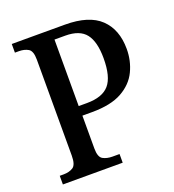

<svg xmlns="http://www.w3.org/2000/svg" viewBox="-131 -816 831 917"><g transform="rotate(-20 285.0 -357.0)"><path d="M32 0V-44H52Q80 -44 99.5 -56Q119 -68 119 -115V-603Q119 -647 99.5 -658.5Q80 -670 52 -670H32V-714H302Q424 -714 482 -658.5Q540 -603 540 -504Q540 -444 515 -392Q490 -340 433.5 -308.5Q377 -277 281 -277H232V-110Q232 -66 252 -55Q272 -44 300 -44H336V0ZM273 -326Q352 -326 386.5 -366Q421 -406 421 -500Q421 -584 390 -624Q359 -664 286 -664H231V-326Z"/></g></svg>

Font: Noto Serif Tamil SemiCondensed Medium
Style: Italic
Weight: 500
Width: 4
Italic angle: -12°
Designer: Indian Type Foundry, Tom Grace, and the Monotype Design Team
Foundry: Monotype Imaging Inc.
Version: Version 2.003; ttfautohint (v1.8.4.7-5d5b)